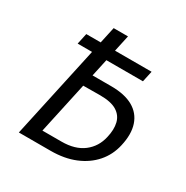

<svg xmlns="http://www.w3.org/2000/svg" viewBox="-153 -787 890 917"><g transform="rotate(30 292.5 -329.0)"><path d="M103 -508 116 -568H476L463 -508ZM72 0 215 -658H294L165 -64H270Q345 -64 390.5 -99Q436 -134 449 -193Q460 -239 451.5 -274Q443 -309 411.5 -328.5Q380 -348 319 -348L196 -347L206 -412H343Q418 -412 464 -386Q510 -360 526.5 -310.5Q543 -261 527 -192Q514 -134 476.5 -91Q439 -48 381 -24Q323 0 247 0Z"/></g></svg>

Font: Ysabeau Office Medium
Style: Italic
Weight: 500
Italic angle: -12°
Designer: Christian Thalmann (Catharsis Fonts)
Version: Version 2.001;gftools[0.9.30]; featfreeze: tnum,lnum,ss02